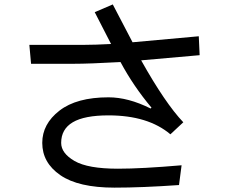

<svg xmlns="http://www.w3.org/2000/svg" viewBox="-20 -817 1040 872"><path d="M886.7 -566.4 621.1 -543Q730.5 -347.7 812.5 -261.7L753.9 -207Q652.3 -293 472.7 -293Q363.3 -293 310.5 -261.7Q257.8 -230.5 257.8 -168Q257.8 -121.1 318.4 -85.9Q378.9 -50.8 515.6 -50.8Q625 -50.8 804.7 -66.4L793 23.4Q625 35.2 500 35.2Q335.9 35.2 253.9 -21.5Q171.9 -78.1 171.9 -168Q171.9 -253.9 250 -314.5Q328.1 -375 472.7 -375Q562.5 -375 664.1 -324.2L668 -328.1Q585.9 -425.8 527.3 -535.2Q386.7 -527.3 312.5 -527.3H121.1L113.3 -613.3H363.3Q410.2 -613.3 484.4 -617.2L410.2 -761.7L492.2 -796.9L582 -625L882.8 -652.3Z"/></svg>

Font: WenQuanYi Micro Hei
Style: Regular
Weight: 400
Foundry: Ascender Corporation
Version: Version 0.2.0-beta